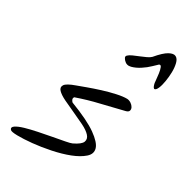

<svg xmlns="http://www.w3.org/2000/svg" viewBox="-245 -833 876 876"><g transform="rotate(45 193.5 -395.0)"><path d="M28.3 -10.7Q16.6 -18.6 27.8 -31.7Q39.1 -44.9 64 -60.1Q88.9 -75.2 122.1 -91.8Q155.3 -108.4 186 -123Q216.8 -137.7 240.2 -148.9Q263.7 -160.2 270.5 -166Q302.7 -193.4 304.2 -211.4Q305.7 -229.5 288.1 -240.7Q270.5 -252 238.8 -258.3Q207 -264.6 173.3 -270Q139.6 -275.4 108.9 -281.2Q78.1 -287.1 62.5 -296.9Q46.9 -306.6 52.2 -322.8Q57.6 -338.9 94.7 -364.3Q108.4 -374 134.8 -392.6Q161.1 -411.1 191.9 -430.7Q222.7 -450.2 252.9 -465.8Q283.2 -481.4 303.7 -486.3Q314.5 -488.3 325.7 -484.4Q336.9 -480.5 343.8 -473.1Q350.6 -465.8 350.1 -457Q349.6 -448.2 336.9 -441.4Q281.2 -410.2 230 -382.8Q178.7 -355.5 127 -320.3Q124 -312.5 128.4 -306.6Q132.8 -300.8 138.7 -297.9Q242.2 -287.1 294.4 -267.6Q346.7 -248 360.8 -224.6Q375 -201.2 357.4 -174.8Q339.8 -148.4 305.2 -123Q270.5 -97.7 225.6 -75.2Q180.7 -52.7 139.2 -37.1Q97.7 -21.5 66.4 -13.7Q35.2 -5.9 28.3 -10.7ZM342.8 -621.1Q340.8 -624 335.4 -639.2Q330.1 -654.3 323.2 -670.4Q316.4 -686.5 309.1 -696.3Q301.8 -706.1 294.9 -699.2Q291 -693.4 278.8 -672.9Q266.6 -652.3 249 -632.8Q231.4 -613.3 211.9 -602.1Q192.4 -590.8 173.8 -602.5Q168.9 -605.5 163.6 -610.8Q158.2 -616.2 162.1 -624Q167 -632.8 179.7 -643.1Q192.4 -653.3 206.1 -663.6Q219.7 -673.8 231.9 -684.1Q244.1 -694.3 249 -703.1Q270.5 -749 288.6 -766.1Q306.6 -783.2 320.8 -780.3Q335 -777.3 345.2 -758.8Q355.5 -740.2 361.3 -716.3Q367.2 -692.4 369.6 -667.5Q372.1 -642.6 369.6 -626Q367.2 -609.4 360.4 -606Q353.5 -602.5 342.8 -621.1Z"/></g></svg>

Font: Nothing You Could Do
Style: Regular
Weight: 400
Version: Version 1.005